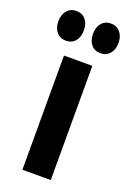

<svg xmlns="http://www.w3.org/2000/svg" viewBox="-144 -740 534 790"><g transform="rotate(20 123.5 -345.0)"><path d="M62.5 0V-500H186.7V0ZM200 -560Q174.2 -560 159.2 -577.9Q144.2 -595.8 144.2 -625Q144.2 -654.2 159.2 -672.1Q174.2 -690 200 -690Q225 -690 240.4 -672.1Q255.8 -654.2 255.8 -625Q255.8 -595.8 240.4 -577.9Q225 -560 200 -560ZM48.3 -560Q23.3 -560 7.9 -577.9Q-7.5 -595.8 -7.5 -625Q-7.5 -654.2 7.9 -672.1Q23.3 -690 48.3 -690Q74.2 -690 89.2 -672.1Q104.2 -654.2 104.2 -625Q104.2 -595.8 89.2 -577.9Q74.2 -560 48.3 -560Z"/></g></svg>

Font: Funnel Display SemiBold
Style: Regular
Weight: 600
Designer: NORD ID, Kristian Moeller
Foundry: Dicotype
Version: Version 1.000